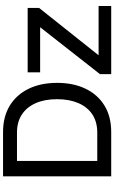

<svg xmlns="http://www.w3.org/2000/svg" viewBox="242 -1012 769 1294"><g transform="rotate(-90 627.0 -364.5)"><path d="M86 0V-729H384Q488 -729 562 -684Q636 -639 676 -557Q716 -475 716 -364Q716 -256 677 -174Q638 -92 564 -46Q490 0 384 0ZM190 -72 168 -94H381Q453 -94 503 -127Q553 -160 579.5 -221Q606 -282 606 -365Q606 -449 579 -509.5Q552 -570 502 -602.5Q452 -635 381 -635H168L190 -657ZM902 -85H1234V0H775V-76L1091 -479H787V-563H1221V-486Z"/></g></svg>

Font: BDO Grotesk
Style: Regular
Weight: 400
Designer: Deni Anggara
Foundry: Lokal Container
Version: Version 2.000